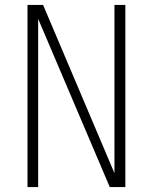

<svg xmlns="http://www.w3.org/2000/svg" viewBox="-20 -755 616 775"><path d="M91 0H134V-679L423 0H486V-735H442V-56L154 -735H91Z"/></svg>

Font: Iosevka Sparkle Extralight
Style: Regular
Weight: 200
Designer: Belleve Invis
Foundry: Belleve Invis
Version: Version 4.5.0; ttfautohint (v1.8.3)